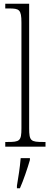

<svg xmlns="http://www.w3.org/2000/svg" viewBox="-20 -780 270 1021"><path d="M8 0H222V-25H210C144 -25 135 -30 135 -98V-760H8V-735H27C82 -735 94 -730 94 -660V-98C94 -30 85 -25 19 -25H8ZM70 208V221H86C104 181 127 113 139 71V61H90C86 111 78 160 70 208Z"/></svg>

Font: Noto Serif Devanagari Condensed ExtraLight
Style: Regular
Weight: 200
Width: 3
Designer: Universal Thirst, Indian Type Foundry and the Monotype Design Team
Foundry: Monotype Imaging Inc.
Version: Version 2.004